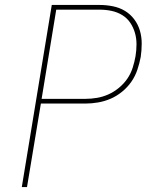

<svg xmlns="http://www.w3.org/2000/svg" viewBox="-20 -755 640 775"><path d="M68 0 189 -735H382Q410 -735 436.5 -729.5Q463 -724 484.5 -711Q506 -698 521.5 -677.5Q537 -657 544.5 -632Q552 -607 552 -579.5Q552 -552 548 -525Q543 -499 534.5 -473.5Q526 -448 510.5 -425.5Q495 -403 473 -385Q451 -367 426.5 -356.5Q402 -346 376 -341.5Q350 -337 325 -337H145L89 0ZM148 -356H325Q348 -356 371.5 -360Q395 -364 417.5 -374Q440 -384 460 -400.5Q480 -417 494 -437.5Q508 -458 515.5 -481.5Q523 -505 527 -528Q531 -552 531 -576.5Q531 -601 524.5 -623Q518 -645 505.5 -663.5Q493 -682 473.5 -694Q454 -706 430.5 -711Q407 -716 382 -716H207Z"/></svg>

Font: Iosevka Aile Thin
Style: Italic
Weight: 100
Italic angle: -9°
Designer: Belleve Invis
Foundry: Belleve Invis
Version: Version 31.1.0; ttfautohint (v1.8.4)